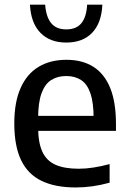

<svg xmlns="http://www.w3.org/2000/svg" viewBox="-20 -816 567 846"><path d="M313.5 10Q223.5 10 163.2 -19Q103 -48 73 -110.2Q43 -172.5 43 -272Q43 -366 70.8 -428.2Q98.5 -490.5 150 -521.5Q201.5 -552.5 273 -552.5Q343 -552.5 391.8 -521.5Q440.5 -490.5 465.8 -427.8Q491 -365 491 -269.5V-239.5H101V-305.5H412.5L392.5 -294.5Q392.5 -363.5 378.5 -404.5Q364.5 -445.5 337.5 -463.2Q310.5 -481 272 -481Q233.5 -481 205.8 -463.5Q178 -446 163 -405Q148 -364 148 -294.5V-255.5Q148 -188 166.5 -147.8Q185 -107.5 224.5 -90Q264 -72.5 327 -72.5Q358 -72.5 392 -77.8Q426 -83 463 -93V-11Q422.5 0 386 5Q349.5 10 313.5 10ZM272 -628.5Q199.5 -628.5 157.8 -671.8Q116 -715 112 -795.5H179Q183 -741.5 205.5 -714Q228 -686.5 272 -686.5Q316.5 -686.5 338.8 -714Q361 -741.5 364 -795.5H431Q427.5 -715 386.2 -671.8Q345 -628.5 272 -628.5Z"/></svg>

Font: Encode Sans Condensed Thin Medium
Style: Regular
Weight: 500
Version: Version 3.002